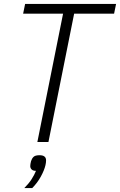

<svg xmlns="http://www.w3.org/2000/svg" viewBox="-20 -718 607 971"><path d="M355 -649 225 0H169L299 -649H97L107 -698H567L557 -649ZM180 67Q213 67 213 93Q213 104 210 117Q204 143 186.5 175Q169 207 143 233H103Q126 210 140 188Q154 166 162 146Q147 146 140 139Q133 132 133 122Q133 117 134 111Q135 105 137 97Q141 84 149.5 75.5Q158 67 180 67Z"/></svg>

Font: IBM Plex Sans Cond Light
Style: Italic
Weight: 300
Width: 3
Italic angle: -11°
Designer: Mike Abbink, Paul van der Laan, Pieter van Rosmalen
Foundry: Bold Monday
Version: Version 1.3